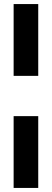

<svg xmlns="http://www.w3.org/2000/svg" viewBox="-20 -763 256 944"><path d="M47 -390V-743H168V-390ZM47 161V-192H168V161Z"/></svg>

Font: Saira ExtraCondensed ExtraBold
Style: Regular
Weight: 800
Width: 2
Designer: Hector Gatti with collaboration of the Omnibus-Type team
Foundry: Omnibus-Type
Version: Version 1.101